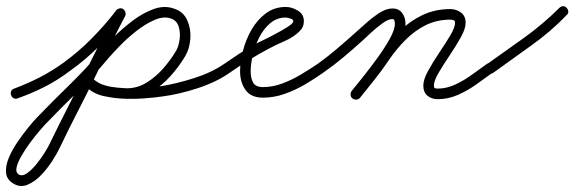

<svg xmlns="http://www.w3.org/2000/svg" viewBox="-37 -302 1900 635"><path d="M22 23Q15 26 8.5 23Q2 20 0 13Q-3 6 0 -0.5Q3 -7 10 -9Q55 -26 95 -46.5Q135 -67 175 -96Q224 -132 267 -175.5Q310 -219 347 -267Q347 -267 347 -267Q347 -267 347 -267Q351 -273 358.5 -274Q366 -275 371 -271Q377 -267 378 -259.5Q379 -252 375 -247Q337 -196 292 -150.5Q247 -105 195 -68Q154 -37 112 -15.5Q70 6 22 23Q22 23 22 23Q22 23 22 23ZM369 -273Q375 -269 377.5 -262Q380 -255 377 -249Q352 -202 329 -154.5Q306 -107 283 -59Q253 3 221.5 64Q190 125 160 188Q152 205 136 230Q120 255 99 277Q78 299 54 309Q30 319 7 305Q-15 292 -17 269Q-19 246 -7.5 219Q4 192 22 166Q40 140 57.5 118.5Q75 97 85 87Q138 32 192 -20.5Q246 -73 295 -131Q312 -152 340.5 -180.5Q369 -209 403 -234.5Q437 -260 472.5 -272.5Q508 -285 540 -273Q540 -273 540 -273Q540 -273 540 -273Q540 -273 540 -273Q570 -263 582.5 -234.5Q595 -206 592.5 -173.5Q590 -141 576 -117Q576 -117 576 -117Q576 -117 576 -117Q576 -117 576 -117Q556 -83 527 -50.5Q498 -18 461 3.5Q424 25 382 25Q382 25 382 24Q382 24 382 24Q345 24 307 16Q269 8 243 -20Q243 -20 243 -20Q243 -20 243 -20Q238 -26 238.5 -33Q239 -40 244 -45Q250 -50 257 -49.5Q264 -49 269 -44Q289 -21 321.5 -16Q354 -11 382 -10Q382 -10 382 -10Q382 -10 382 -10Q418 -10 449 -29.5Q480 -49 504.5 -77.5Q529 -106 546 -135Q546 -135 546 -135Q546 -135 546 -135Q554 -149 557 -171.5Q560 -194 554 -214Q548 -234 528 -241Q528 -241 528 -241Q528 -241 528 -241Q504 -249 474 -236Q444 -223 413.5 -199Q383 -175 358.5 -149.5Q334 -124 321 -109Q272 -50 218 3Q164 56 111 111Q106 116 92.5 132Q79 148 63 169.5Q47 191 34.5 212.5Q22 234 18 251Q14 268 25 275Q37 282 53 270.5Q69 259 85 239Q101 219 112.5 200Q124 181 128 172Q158 110 189.5 48.5Q221 -13 251 -75Q275 -122 298 -170Q321 -218 345 -265Q349 -271 356 -273.5Q363 -276 369 -273ZM244 -45Q250 -50 257 -49.5Q264 -49 269 -44Q285 -26 314 -18.5Q343 -11 377 -10Q411 -9 443 -12Q475 -15 496 -17Q496 -17 496 -17Q496 -17 496 -17Q546 -25 604.5 -43.5Q663 -62 705 -91Q711 -95 718 -94Q725 -93 729 -87Q733 -81 732 -74Q731 -67 725 -63Q680 -31 617.5 -10.5Q555 10 500 17Q500 17 500 17Q500 17 500 17Q474 21 438 23.5Q402 26 364.5 24Q327 22 295 12Q263 2 243 -20Q238 -26 238.5 -33Q239 -40 244 -45Z M725 -63Q719 -59 712 -60Q705 -61 701 -67Q697 -73 698 -80Q699 -87 705 -91Q728 -107 751.5 -122.5Q775 -138 800 -152Q806 -156 827 -166Q848 -176 872.5 -189Q897 -202 915 -213.5Q933 -225 933 -232Q933 -238 922.5 -241Q912 -244 908 -244Q879 -244 857 -225.5Q835 -207 820.5 -178.5Q806 -150 799 -120Q792 -90 792 -66Q792 -44 800 -29Q808 -14 833 -14Q865 -14 897 -26Q929 -38 959 -56Q989 -74 1014 -91Q1020 -95 1027 -94Q1034 -93 1038 -87Q1042 -81 1041 -74Q1040 -67 1034 -63Q1006 -43 973 -23.5Q940 -4 904.5 8.5Q869 21 833 21Q793 21 775 -4.5Q757 -30 757 -66Q757 -97 766.5 -134Q776 -171 795 -204Q814 -237 842.5 -258Q871 -279 908 -279Q928 -279 948 -267Q968 -255 968 -232Q968 -212 953 -198Q934 -179 904 -166Q874 -153 850 -140Q818 -123 786.5 -103.5Q755 -84 725 -63Q725 -63 725 -63Q725 -63 725 -63Z M1010 -67Q1005 -73 1006.5 -80Q1008 -87 1014 -91Q1046 -114 1076 -139.5Q1106 -165 1135 -191Q1150 -204 1171.5 -223.5Q1193 -243 1216.5 -258.5Q1240 -274 1261 -274Q1282 -274 1293 -259Q1304 -244 1304 -224Q1304 -199 1287 -166Q1270 -133 1245 -97.5Q1220 -62 1195 -31Q1170 0 1154 21Q1149 26 1142 27Q1135 28 1129 24Q1124 19 1123 12Q1122 5 1126 -1Q1140 -18 1163.5 -47.5Q1187 -77 1211 -110Q1235 -143 1252 -173.5Q1269 -204 1269 -224Q1269 -228 1267.5 -233.5Q1266 -239 1261 -239Q1247 -239 1226.5 -224Q1206 -209 1187.5 -191.5Q1169 -174 1159 -165Q1129 -138 1098 -112Q1067 -86 1034 -63Q1028 -58 1021 -59.5Q1014 -61 1010 -67ZM1154 21Q1149 27 1142 27.5Q1135 28 1129 24Q1123 19 1122.5 12Q1122 5 1126 -1Q1151 -32 1175.5 -62.5Q1200 -93 1223 -126Q1250 -165 1284 -198.5Q1318 -232 1360 -252Q1402 -272 1452 -272Q1472 -272 1487.5 -260.5Q1503 -249 1503 -227Q1503 -207 1487 -178.5Q1471 -150 1450.5 -119.5Q1430 -89 1414 -62Q1398 -35 1398 -19Q1398 -12 1401 -10.5Q1404 -9 1411 -9Q1440 -9 1469 -22.5Q1498 -36 1524.5 -55.5Q1551 -75 1574 -91Q1580 -95 1587 -94Q1594 -93 1598 -87Q1602 -81 1601 -74Q1600 -67 1594 -63Q1568 -44 1538.5 -23Q1509 -2 1477 12Q1445 26 1411 26Q1390 26 1376.5 14.5Q1363 3 1363 -19Q1363 -39 1379 -68Q1395 -97 1415.5 -127.5Q1436 -158 1452 -184.5Q1468 -211 1468 -227Q1468 -234 1462.5 -235.5Q1457 -237 1452 -237Q1408 -237 1371.5 -219Q1335 -201 1305 -171Q1275 -141 1251 -106Q1229 -73 1204 -41.5Q1179 -10 1154 21Q1154 21 1154 21Q1154 21 1154 21Z M1570 -66Q1566 -71 1567 -78.5Q1568 -86 1574 -90Q1635 -133 1697.5 -178Q1760 -223 1813 -276Q1818 -281 1825 -281.5Q1832 -282 1837 -276Q1842 -271 1842.5 -264Q1843 -257 1837 -252Q1784 -197 1720 -151.5Q1656 -106 1594 -61Q1588 -57 1581 -58.5Q1574 -60 1570 -66Z"/></svg>

Font: FRB American Cursive
Style: Italic
Weight: 400
Italic angle: -25°
Version: Version 2.0;Modular Font Editor K font №1